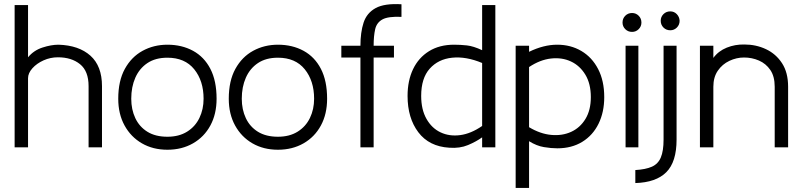

<svg xmlns="http://www.w3.org/2000/svg" viewBox="-20 -725 3939 945"><path d="M482 0H416V-301Q416 -375 374 -409Q332 -443 265 -443Q228 -443 194.5 -428Q161 -413 139.5 -389Q118 -365 118 -340V0H52V-700H118V-443Q146 -477 189 -491Q232 -505 268 -505Q368 -502 425 -451Q482 -400 482 -301Z M804 12Q733 12 678.5 -19.5Q624 -51 593 -107.5Q562 -164 562 -239Q562 -327 594.5 -386Q627 -445 682 -475Q737 -505 804 -505Q875 -505 930 -475Q985 -445 1015.5 -386Q1046 -327 1046 -239Q1046 -164 1015.5 -107.5Q985 -51 930 -19.5Q875 12 804 12ZM804 -52Q861 -52 901 -77Q941 -102 961.5 -144.5Q982 -187 982 -239Q982 -327 936 -384Q890 -441 804 -441Q745 -441 705.5 -414.5Q666 -388 646 -342.5Q626 -297 626 -239Q626 -186 646 -143.5Q666 -101 705.5 -76.5Q745 -52 804 -52Z M1348 12Q1277 12 1222.5 -19.5Q1168 -51 1137 -107.5Q1106 -164 1106 -239Q1106 -327 1138.5 -386Q1171 -445 1226 -475Q1281 -505 1348 -505Q1419 -505 1474 -475Q1529 -445 1559.5 -386Q1590 -327 1590 -239Q1590 -164 1559.5 -107.5Q1529 -51 1474 -19.5Q1419 12 1348 12ZM1348 -52Q1405 -52 1445 -77Q1485 -102 1505.5 -144.5Q1526 -187 1526 -239Q1526 -327 1480 -384Q1434 -441 1348 -441Q1289 -441 1249.5 -414.5Q1210 -388 1190 -342.5Q1170 -297 1170 -239Q1170 -186 1190 -143.5Q1210 -101 1249.5 -76.5Q1289 -52 1348 -52Z M1956 -642Q1891 -645 1862.5 -629.5Q1834 -614 1826.5 -581Q1819 -548 1819 -500H1919V-442H1819V0H1754V-442H1660V-500H1754Q1754 -566 1769.5 -613.5Q1785 -661 1828.5 -685Q1872 -709 1956 -704Z M2191 2Q2092 -4 2039 -74Q1986 -144 1986 -253Q1986 -328 2013 -384.5Q2040 -441 2091.5 -473Q2143 -505 2215 -505Q2246 -505 2278 -501.5Q2310 -498 2353 -478V-700H2418V0H2353V-49Q2324 -28 2283.5 -11Q2243 6 2191 2ZM2353 -105V-415Q2274 -448 2205.5 -441Q2137 -434 2095 -387Q2053 -340 2053 -253Q2053 -186 2079 -140Q2105 -94 2148.5 -73.5Q2192 -53 2245 -60Q2298 -67 2353 -105Z M2584 200H2518V-500H2584V-470Q2656 -505 2722.5 -505Q2789 -505 2841.5 -474Q2894 -443 2924 -385Q2954 -327 2954 -247Q2954 -173 2926 -116Q2898 -59 2846 -27Q2794 5 2723 5Q2693 5 2657 -1Q2621 -7 2584 -30ZM2584 -99Q2639 -66 2693 -61Q2747 -56 2791 -76Q2835 -96 2861.5 -139.5Q2888 -183 2888 -247Q2888 -313 2861 -357.5Q2834 -402 2790 -422.5Q2746 -443 2692 -437Q2638 -431 2584 -395Z M3091 -568Q3071 -568 3057.5 -581.5Q3044 -595 3044 -614Q3044 -634 3057.5 -647.5Q3071 -661 3091 -661Q3110 -661 3123.5 -647.5Q3137 -634 3137 -614Q3137 -595 3123.5 -581.5Q3110 -568 3091 -568ZM3122 0H3059V-500H3122Z M3279 -576Q3259 -576 3245.5 -589.5Q3232 -603 3232 -623Q3232 -642 3245.5 -655.5Q3259 -669 3279 -669Q3298 -669 3311 -655.5Q3324 -642 3325 -623Q3325 -603 3311.5 -589.5Q3298 -576 3279 -576ZM3107 176V112Q3158 109 3188.5 95.5Q3219 82 3232.5 50Q3246 18 3246 -38V-500H3310V-38Q3310 72 3259.5 122.5Q3209 173 3107 176Z M3859 0H3793V-298Q3793 -349 3771.5 -380.5Q3750 -412 3715.5 -427Q3681 -442 3642 -442Q3605 -442 3570 -425.5Q3535 -409 3513 -377Q3491 -345 3491 -298V0H3425V-500H3491V-440Q3516 -474 3557 -490.5Q3598 -507 3644 -506Q3701 -506 3750 -483Q3799 -460 3829 -414Q3859 -368 3859 -298Z"/></svg>

Font: Kulim Park Light
Style: Regular
Weight: 300
Designer: Noponies / Dale Sattler
Foundry: Noponies
Version: Version 1.000; ttfautohint (v1.8.3)